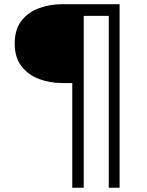

<svg xmlns="http://www.w3.org/2000/svg" viewBox="-20 -674 687 899"><path d="M318.4 205.1V-285.2H269.5Q214.8 -285.2 164.1 -303.7Q113.3 -322.3 81.1 -363.3Q48.8 -404.3 48.8 -469.7Q48.8 -537.1 81.1 -577.6Q113.3 -618.2 164.1 -636.2Q214.8 -654.3 269.5 -654.3H540V205.1H489.3V-599.6H372.1V205.1Z"/></svg>

Font: Sen
Style: Regular
Weight: 400
Designer: Kosal Sen, Philatype
Foundry: Philatype
Version: Version 2.000;gftools[0.9.31]